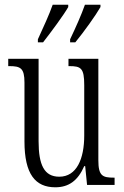

<svg xmlns="http://www.w3.org/2000/svg" viewBox="-20 -786 526 816"><path d="M278 -619V-606H300C337 -651 387 -721 407 -756V-766H341C325 -721 304 -674 278 -619ZM141 -619V-606H163C198 -651 250 -721 270 -756V-766H204C188 -721 166 -674 141 -619ZM215 10C272 10 311 -18 338 -80H342L350 0H467V-31H464C416 -31 398 -38 398 -105V-536H271V-505H274C324 -505 338 -497 338 -424V-210C338 -111 306 -35 232 -35C168 -35 144 -85 144 -186V-536H15V-505H19C67 -505 84 -497 84 -435V-185C84 -46 130 10 215 10Z"/></svg>

Font: Noto Serif Myanmar ExtraCondensed Light
Style: Regular
Weight: 300
Width: 2
Designer: Ben Mitchell and the Monotype Design Team
Foundry: Monotype Imaging Inc.
Version: Version 2.106